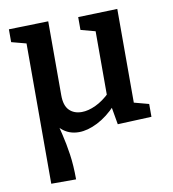

<svg xmlns="http://www.w3.org/2000/svg" viewBox="-85 -609 825 914"><g transform="rotate(-10 328.0 -152.5)"><path d="M136 -118 164 -66Q172 -32 182.5 11Q193 54 201 108Q209 162 209 230H89V-463L101 -445L18 -467V-529L209 -534V-176Q209 -127 231.5 -104Q254 -81 292 -81Q323 -81 359.5 -98Q396 -115 432 -150L423 -129V-465L435 -445L353 -467V-529L543 -535V-66L528 -86L614 -63V-1L450 6L433 -92L446 -86Q401 -38 352.5 -13.5Q304 11 262 11Q213 11 179 -20Q145 -51 136 -118Z"/></g></svg>

Font: Bitter Thin SemiBold
Style: Regular
Weight: 600
Version: Version 2.002